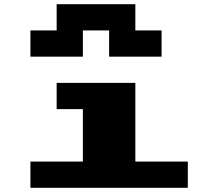

<svg xmlns="http://www.w3.org/2000/svg" viewBox="-20 -1020 1040 915"><path d="M250 -562.5V-625H437.5H625V-437.5V-250H750H875V-187.5V-125H500H125V-187.5V-250H250H375V-375V-500H312.5H250ZM250 -937.5V-1000H437.5H625V-937.5V-875H687.5H750V-812.5V-750H625H500V-812.5V-875H437.5H375V-812.5V-750H250H125V-812.5V-875H187.5H250Z"/></svg>

Font: Press Start 2P
Style: Regular
Weight: 500
Monospace: yes
Version: Version 2.14